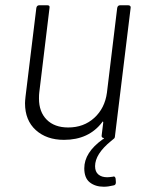

<svg xmlns="http://www.w3.org/2000/svg" viewBox="-20 -524 560 729"><path d="M412 146Q417 146 419 154L420 168Q420 179 411 180Q391 185 374 185Q342 185 321 168.5Q300 152 300 115Q300 55 370 5Q373 4 374 2.5Q375 1 374 0Q370 0 367.5 -3Q365 -6 366 -10L372 -59Q372 -62 370.5 -62.5Q369 -63 368 -60Q317 7 223 7Q157 7 116 -30Q75 -67 75 -132Q75 -140 77 -158L118 -494Q120 -504 129 -504H160Q170 -504 168 -494L129 -172Q128 -164 128 -150Q128 -99 157.5 -69.5Q187 -40 239 -40Q298 -40 338 -76.5Q378 -113 386 -172L425 -494Q427 -504 436 -504H467Q472 -504 474.5 -501Q477 -498 476 -494L416 -3Q414 2 413 2L401 12Q341 61 341 107Q341 128 353.5 138.5Q366 149 387 149Q394 149 408 147Z"/></svg>

Font: Barlow Light
Style: Italic
Weight: 300
Italic angle: -7°
Designer: Jeremy Tribby
Foundry: Tribby Type
Version: Version 1.408